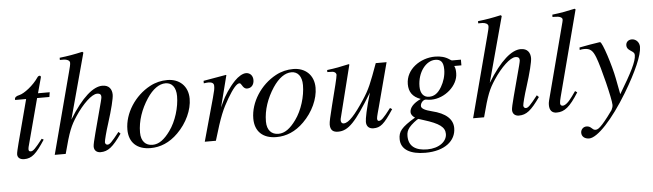

<svg xmlns="http://www.w3.org/2000/svg" viewBox="-52 -892 4451 1308"><g transform="rotate(-5 2173.5 -238.5)"><path d="M296 -428H216L244 -531C245 -533 245 -538 245 -538C245 -543 242 -546 236 -546C232 -546 226 -543 222 -537C186 -483 121 -434 89 -427C65 -422 56 -413 56 -402C56 -402 56 -399 57 -396H132L54 -100C46 -68 38 -37 38 -26C38 -1 57 11 84 11C136 11 167 -18 227 -110L214 -117C165 -54 149 -38 133 -38C124 -38 118 -41 118 -54C118 -57 119 -64 120 -68L207 -396H291Z M739 -118C685 -50 673 -38 657 -38C648 -38 641 -46 641 -56C641 -67 657 -129 674 -181C704 -275 722 -349 722 -374C722 -411 703 -441 657 -441C595 -441 517 -376 427 -230L548 -677L541 -683C483 -670 444 -663 384 -656V-641H411C429 -641 452 -633 452 -616C452 -602 447 -585 439 -554L293 0H368C408 -154 424 -189 464 -250C516 -329 580 -390 616 -390C639 -390 644 -380 644 -365C644 -361 641 -348 637 -332L582 -125C569 -76 562 -45 562 -33C562 -7 579 9 606 9C657 9 691 -18 752 -105Z M1158 -326C1158 -250 1130 -156 1084 -93C1045 -39 1007 -10 963 -10C916 -10 885 -41 885 -101C885 -180 913 -259 959 -329C999 -389 1043 -420 1087 -420C1130 -420 1158 -387 1158 -326ZM1242 -301C1242 -389 1182 -441 1101 -441C1060 -441 1020 -432 981 -411C876 -355 801 -240 801 -128C801 -41 854 11 948 11C1014 11 1078 -14 1136 -72C1202 -137 1242 -225 1242 -301Z M1450 -223 1505 -439 1502 -441C1430 -428 1419 -426 1347 -414V-397C1362 -399 1370 -400 1378 -400C1398 -400 1416 -395 1416 -374C1416 -353 1414 -344 1400 -292L1319 0H1395C1445 -168 1463 -208 1506 -282C1542 -343 1570 -376 1588 -376C1595 -376 1598 -372 1604 -362C1613 -347 1621 -336 1639 -336C1669 -336 1686 -360 1686 -390C1686 -420 1667 -441 1639 -441C1616 -441 1586 -423 1560 -396C1519 -353 1485 -300 1466 -258Z M2019 -326C2019 -250 1991 -156 1945 -93C1906 -39 1868 -10 1824 -10C1777 -10 1746 -41 1746 -101C1746 -180 1774 -259 1820 -329C1860 -389 1904 -420 1948 -420C1991 -420 2019 -387 2019 -326ZM2103 -301C2103 -389 2043 -441 1962 -441C1921 -441 1881 -432 1842 -411C1737 -355 1662 -240 1662 -128C1662 -41 1715 11 1809 11C1875 11 1939 -14 1997 -72C2063 -137 2103 -225 2103 -301Z M2596 -119C2545 -52 2529 -38 2513 -38C2506 -38 2502 -44 2502 -55C2502 -67 2516 -114 2521 -133L2600 -432H2526C2477 -298 2463 -260 2416 -189C2354 -95 2308 -42 2274 -42C2259 -42 2254 -52 2254 -67C2254 -71 2256 -80 2257 -83L2346 -438L2342 -441C2285 -428 2249 -421 2192 -414V-400C2230 -400 2233 -399 2242 -394C2248 -391 2253 -383 2253 -376C2253 -368 2247 -342 2239 -309L2204 -170C2186 -97 2177 -61 2177 -42C2177 -5 2195 11 2230 11C2301 11 2351 -42 2469 -236C2437 -128 2424 -61 2424 -39C2424 -8 2442 9 2472 9C2519 9 2545 -11 2610 -110Z M2960 90C2960 141 2906 184 2825 184C2745 184 2698 152 2698 82C2698 59 2703 43 2718 24C2732 6 2774 -28 2783 -28C2794 -24 2804 -21 2817 -17C2924 16 2960 44 2960 90ZM2987 -348C2987 -306 2974 -265 2954 -231C2930 -190 2903 -172 2869 -172C2831 -172 2809 -200 2809 -247C2809 -346 2869 -419 2931 -419C2968 -419 2987 -401 2987 -348ZM3106 -366V-405H3046C3043 -405 3038 -407 3030 -413C3003 -432 2970 -441 2932 -441C2831 -441 2731 -372 2731 -270C2731 -218 2754 -182 2810 -162C2756 -137 2733 -107 2733 -78C2733 -65 2742 -50 2760 -39C2662 20 2643 47 2643 98C2643 170 2708 206 2810 206C2943 206 3020 142 3020 55C3020 -5 2974 -49 2878 -72C2834 -83 2807 -96 2807 -114C2807 -135 2826 -155 2843 -155C2845 -155 2847 -155 2850 -154C2859 -152 2870 -151 2881 -151C2974 -151 3066 -231 3066 -315C3066 -332 3066 -348 3057 -366Z M3600 -118C3546 -50 3534 -38 3518 -38C3509 -38 3502 -46 3502 -56C3502 -67 3518 -129 3535 -181C3565 -275 3583 -349 3583 -374C3583 -411 3564 -441 3518 -441C3456 -441 3378 -376 3288 -230L3409 -677L3402 -683C3344 -670 3305 -663 3245 -656V-641H3272C3290 -641 3313 -633 3313 -616C3313 -602 3308 -585 3300 -554L3154 0H3229C3269 -154 3285 -189 3325 -250C3377 -329 3441 -390 3477 -390C3500 -390 3505 -380 3505 -365C3505 -361 3502 -348 3498 -332L3443 -125C3430 -76 3423 -45 3423 -33C3423 -7 3440 9 3467 9C3518 9 3552 -18 3613 -105Z M3914 -678 3908 -683C3849 -670 3812 -663 3753 -656V-640H3771C3803 -640 3820 -630 3820 -618C3820 -615 3820 -609 3817 -599L3680 -75C3677 -65 3676 -53 3676 -45C3676 -8 3693 11 3725 11C3779 11 3816 -19 3876 -114L3862 -124L3837 -89C3808 -48 3785 -32 3770 -32C3760 -32 3753 -38 3753 -50C3753 -58 3756 -75 3761 -93Z M4146 -186C4129 -275 4076 -441 4061 -441H4057C4003 -433 3970 -427 3950 -423C3940 -421 3929 -419 3918 -417V-400C3929 -403 3938 -404 3949 -404C3989 -404 4007 -389 4026 -340C4053 -272 4108 -48 4108 -8C4108 3 4104 15 4098 27C4090 40 4045 99 4027 118C4004 143 3992 151 3979 151C3953 151 3953 123 3918 123C3896 123 3879 141 3879 163C3879 189 3900 206 3930 206C3987 206 4094 91 4198 -81C4281 -219 4329 -329 4329 -386C4329 -416 4307 -441 4277 -441C4254 -441 4237 -426 4237 -404C4237 -388 4243 -378 4263 -365C4282 -353 4289 -347 4289 -333C4289 -289 4252 -217 4167 -76Z"/></g></svg>

Font: XITS
Style: Italic
Weight: 400
Italic angle: -16.33°
Designer: MicroPress Inc., with final additions and corrections provided by Coen Hoffman, Elsevier (retired)
Version: Version 1.302